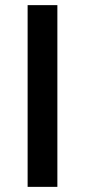

<svg xmlns="http://www.w3.org/2000/svg" viewBox="-20 -730 332 750"><path d="M87.9 -710Q117.2 -710 204.1 -710Q204.1 -532.2 204.1 0Q174.8 0 87.9 0Q87.9 -177.7 87.9 -710Z"/></svg>

Font: SSportsD
Style: Medium
Weight: 400
Designer: Swiss Typefaces
Version: Version 1.000